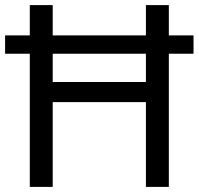

<svg xmlns="http://www.w3.org/2000/svg" viewBox="-20 -734 781 754"><path d="M97 0H187V-333H553V0H643V-523H740V-595H643V-714H553V-595H187V-714H97V-595H0V-523H97ZM187 -412V-523H553V-412Z"/></svg>

Font: Noto Sans Bhaiksuki
Style: Regular
Weight: 400
Designer: Monotype Design Team
Foundry: Monotype Imaging Inc.
Version: Version 2.002